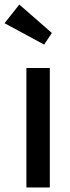

<svg xmlns="http://www.w3.org/2000/svg" viewBox="-44 -824 307 844"><path d="M121 0H72V-525H175V0ZM-24 -722 41 -804 184 -679 150 -628Z"/></svg>

Font: Lexend
Style: Regular
Weight: 400
Designer: Thomas Jockin
Foundry: Lexend
Version: Version 1.000